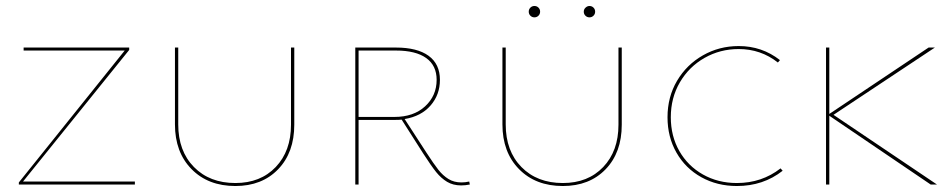

<svg xmlns="http://www.w3.org/2000/svg" viewBox="-20 -617 3177 642"><path d="M431 -10V0H43V-7L397 -448H59V-458H412V-450L57 -10Z M565 -201V-458H576V-201Q576 -112 628.5 -58.5Q681 -5 767 -5Q851 -5 902 -58.5Q953 -112 953 -200V-458H964V-200Q964 -107 910 -51Q856 5 767 5Q676 5 620.5 -51.5Q565 -108 565 -201Z M1551 0Q1536 3 1522 3Q1495 3 1475 -9Q1455 -21 1438.5 -41.5Q1422 -62 1395 -104L1323 -217Q1315 -216 1299 -216H1179V0H1168V-458H1304Q1375 -458 1413 -430.5Q1451 -403 1451 -350Q1451 -300 1419.5 -264Q1388 -228 1333 -219L1405 -108Q1431 -68 1446 -49Q1461 -30 1479.5 -18.5Q1498 -7 1523 -7Q1536 -7 1549 -10ZM1299 -226Q1363 -226 1401.5 -261.5Q1440 -297 1440 -350Q1440 -398 1405 -423Q1370 -448 1304 -448H1179V-226Z M1748 -578Q1748 -586 1753.5 -591.5Q1759 -597 1767 -597Q1775 -597 1780.5 -591.5Q1786 -586 1786 -578Q1786 -570 1780.5 -564.5Q1775 -559 1767 -559Q1759 -559 1753.5 -564.5Q1748 -570 1748 -578ZM1932 -578Q1932 -586 1938 -591.5Q1944 -597 1951 -597Q1959 -597 1964.5 -591.5Q1970 -586 1970 -578Q1970 -570 1964.5 -564.5Q1959 -559 1951 -559Q1943 -559 1937.5 -564.5Q1932 -570 1932 -578ZM1660 -201V-458H1671V-201Q1671 -112 1723.5 -58.5Q1776 -5 1862 -5Q1946 -5 1997 -58.5Q2048 -112 2048 -200V-458H2059V-200Q2059 -107 2005 -51Q1951 5 1862 5Q1771 5 1715.5 -51.5Q1660 -108 1660 -201Z M2212 -225Q2212 -293 2244 -347Q2276 -401 2330.5 -432Q2385 -463 2450 -463Q2528 -463 2588 -416L2581 -408Q2524 -453 2450 -453Q2388 -453 2336 -423.5Q2284 -394 2253.5 -342Q2223 -290 2223 -225Q2223 -162 2251.5 -112Q2280 -62 2330.5 -33.5Q2381 -5 2444 -5Q2527 -5 2590 -54L2597 -46Q2532 5 2444 5Q2378 5 2325 -24.5Q2272 -54 2242 -106.5Q2212 -159 2212 -225Z M3092 0 2753 -230V0H2742V-458H2753V-236L3085 -458H3106L2767 -233L3113 0Z"/></svg>

Font: Ysabeau SC Hairline
Style: Regular
Weight: 100
Designer: Christian Thalmann (Catharsis Fonts)
Version: Version 0.003